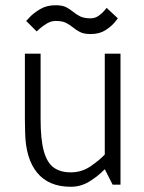

<svg xmlns="http://www.w3.org/2000/svg" viewBox="-20 -705 550 733"><path d="M250 8Q166 8 122 -45.5Q78 -99 76 -198L75 -250V-500H135V-250Q135 -172 147.5 -127.5Q160 -83 185.5 -65Q211 -47 250 -47Q292 -47 325.5 -70Q359 -93 380 -115V-500H440V0H410L380 -59Q355 -33 322 -12.5Q289 8 251 8H250ZM80 -625Q80 -625 94 -640Q108 -655 133 -670Q158 -685 192 -685Q218 -685 232.5 -677.5Q247 -670 259 -660Q271 -650 286 -642.5Q301 -635 326 -635Q343 -635 357 -645Q371 -655 379 -665Q387 -675 387 -675L430 -635Q430 -635 418 -620Q406 -605 383 -590Q360 -575 326 -575Q301 -575 286 -582.5Q271 -590 259 -600Q247 -610 232.5 -617.5Q218 -625 192 -625Q175 -625 158.5 -615Q142 -605 131 -595Q120 -585 120 -585Z"/></svg>

Font: Epunda Sans Light
Style: Regular
Weight: 300
Designer: Simon Atzbach
Foundry: typofactur
Version: Version 2.204; ttfautohint (v1.8.4.7-5d5b)